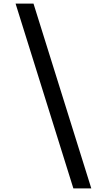

<svg xmlns="http://www.w3.org/2000/svg" viewBox="-20 -855 590 1060"><path d="M385 185 66 -835H165L484 185Z"/></svg>

Font: Lode Dark
Style: Bold
Weight: 700
Monospace: yes
Designer: Belleve Invis
Foundry: Belleve Invis
Version: Version 29.2.0; ttfautohint (v1.8.3)